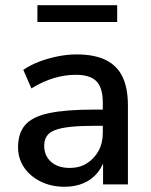

<svg xmlns="http://www.w3.org/2000/svg" viewBox="-20 -705 577 734"><path d="M227 9Q176 9 135.5 -11Q95 -31 72 -65Q49 -99 49 -142Q49 -196 76.5 -227.5Q104 -259 167.5 -272.5Q231 -286 339 -286H386V-224H340Q286 -224 249 -220Q212 -216 190 -207.5Q168 -199 158.5 -184Q149 -169 149 -148Q149 -110 175 -86.5Q201 -63 247 -63Q284 -63 312 -80.5Q340 -98 356.5 -128Q373 -158 373 -197V-312Q373 -369 349 -394Q325 -419 270 -419Q228 -419 186 -406.5Q144 -394 100 -367L69 -438Q95 -456 129 -469Q163 -482 200.5 -489.5Q238 -497 273 -497Q340 -497 383.5 -476Q427 -455 448 -412Q469 -369 469 -301V0H374V-109H383Q375 -72 353.5 -45.5Q332 -19 300 -5Q268 9 227 9ZM123 -621V-685H428V-621Z"/></svg>

Font: Nunito Sans 12pt SemiBold
Style: Regular
Weight: 600
Designer: Vernon Adams
Foundry: Vernon Adams
Version: Version 3.101;gftools[0.9.27]